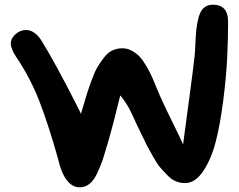

<svg xmlns="http://www.w3.org/2000/svg" viewBox="-20 -680 1021 819"><path d="M324 -198 325 -193 330 -210Q343 -254 350 -277Q357 -300 370.5 -337Q384 -374 395.5 -393.5Q407 -413 423.5 -434.5Q440 -456 459.5 -465Q479 -474 502 -474Q524 -474 543.5 -463Q563 -452 576.5 -437.5Q590 -423 605.5 -396Q621 -369 629 -350.5Q637 -332 651 -298Q665 -264 672 -250Q684 -223 717.5 -155Q751 -87 761 -64L766 -102Q772 -148 787.5 -262.5Q803 -377 810 -440Q812 -456 813.5 -493.5Q815 -531 817.5 -554.5Q820 -578 827 -605Q834 -632 849 -646Q864 -660 888 -660Q953 -660 953 -587Q953 -513 949 -432.5Q945 -352 932.5 -253Q920 -154 901 -78.5Q882 -3 847.5 49Q813 101 769 101Q749 101 730.5 93.5Q712 86 694 67.5Q676 49 663.5 34.5Q651 20 633.5 -11Q616 -42 608 -57Q600 -72 582.5 -109Q565 -146 560 -156Q557 -163 547.5 -183.5Q538 -204 532.5 -214.5Q527 -225 516 -242Q505 -259 493 -273Q463 -149 440 -71Q439 -64 435 -55Q424 -16 416.5 6Q409 28 394.5 59Q380 90 361.5 104.5Q343 119 320 119Q288 119 264.5 88Q241 57 228 -1Q188 -144 149 -245.5Q110 -347 49 -437Q26 -472 26 -495Q26 -516 46 -534Q66 -552 90 -552Q129 -552 158 -505Q219 -406 313 -220Z"/></svg>

Font: Because We Learn
Style: Regular
Weight: 400
Designer: Liz Wetzel, Aaron Williamson, Russ McMullin
Foundry: Red Hat
Version: Version 1.000